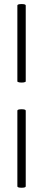

<svg xmlns="http://www.w3.org/2000/svg" viewBox="-20 -758 208 940"><path d="M65 154V-216Q65 -221 75.5 -222.5Q86 -224 96 -222.5Q106 -221 106 -216V154Q106 159 96 160.5Q86 162 75.5 160.5Q65 159 65 154ZM65 -360V-731Q65 -736 75.5 -737.5Q86 -739 96 -737.5Q106 -736 106 -731V-360Q106 -356 96 -354.5Q86 -353 75.5 -354.5Q65 -356 65 -360Z"/></svg>

Font: Cormorant Light Medium
Style: Regular
Weight: 500
Version: Version 4.000